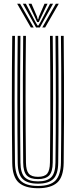

<svg xmlns="http://www.w3.org/2000/svg" viewBox="-20 -990 402 1017"><path d="M181.3 7Q112.4 7 79.1 -23Q45.7 -53.1 44.8 -127.8Q44 -198.3 43.4 -280.3Q42.9 -362.2 42.9 -450.1Q42.9 -538 43.3 -626.9Q43.8 -715.8 44.8 -800H59.3Q58.5 -723 57.9 -635.8Q57.4 -548.6 57.4 -459Q57.4 -369.5 57.9 -285Q58.5 -200.5 59.3 -129Q60.2 -63.5 87.9 -34.3Q115.6 -5.1 181.3 -5.1Q246.8 -5.1 274.4 -34.3Q301.9 -63.5 302.8 -129Q303.7 -199.1 304.2 -280.9Q304.7 -362.8 304.7 -450.7Q304.7 -538.6 304.3 -627.4Q303.9 -716.2 302.8 -800H317.3Q318.4 -697.5 318.9 -582.6Q319.4 -467.7 319 -351.4Q318.6 -235.1 317.3 -127.8Q316.4 -52.5 282.9 -22.7Q249.4 7 181.3 7ZM181.3 -17.1Q126.4 -17.1 100.4 -41.6Q74.4 -66 73.8 -128Q73 -206.1 72.4 -288.5Q71.9 -371 71.9 -456.2Q71.9 -541.4 72.4 -627.7Q72.9 -714.1 73.8 -800H88.3Q87.4 -719.5 86.9 -633.3Q86.4 -547 86.4 -459.7Q86.4 -372.5 86.9 -288.5Q87.5 -204.5 88.3 -128.4Q88.9 -73.5 110.9 -51.3Q132.9 -29.2 181.3 -29.2Q229.4 -29.2 251.3 -51.2Q273.2 -73.1 273.8 -128.4Q274.7 -204 275.2 -286.8Q275.7 -369.6 275.7 -456Q275.7 -542.4 275.2 -629.3Q274.7 -716.2 273.8 -800H288.3Q289.2 -718.6 289.7 -632.3Q290.2 -546 290.2 -459.1Q290.2 -372.2 289.7 -288.4Q289.1 -204.6 288.3 -128Q287.7 -66.5 262.1 -41.8Q236.5 -17.1 181.3 -17.1ZM181.3 -41.3Q140.3 -41.3 121.8 -60.6Q103.4 -79.9 102.8 -128.8Q101.7 -222.4 101.3 -335.3Q100.9 -448.3 101.2 -567.8Q101.5 -687.3 102.8 -800H117.3Q116.5 -719.2 115.9 -638.5Q115.4 -557.7 115.4 -475.1Q115.4 -392.5 115.9 -306.4Q116.4 -220.3 117.5 -128.8Q118.1 -87.1 132.3 -70.2Q146.5 -53.4 181.3 -53.4Q215.9 -53.4 230 -70.2Q244 -87.1 244.6 -128.8Q246.1 -255.9 246.5 -367Q246.9 -478 246.4 -583.7Q245.9 -689.4 244.8 -800H259.3Q260.2 -723.3 260.7 -636.5Q261.2 -549.6 261.2 -460.4Q261.2 -371.2 260.7 -286.3Q260.2 -201.4 259.3 -128.8Q258.7 -79.3 240.1 -60.3Q221.5 -41.3 181.3 -41.3ZM70.9 -970.2H86.4L158.4 -844.4H143.3ZM101.1 -970.2H117L166.4 -876L178.9 -854.7H183.3L195.9 -876L245.2 -970.2H261.1L191.2 -844.4H171ZM130.9 -970.2H146.8L175.9 -902.4L179.7 -887.8H182.5L186.4 -902.4L215.8 -970.2H231.7L194.7 -893.1L185.5 -873.2H176.7L167.4 -893.1ZM275.8 -970.2H291.3L219 -844.4H203.9Z"/></svg>

Font: Big Shoulders Inline Thin
Style: Regular
Weight: 100
Designer: Patric King
Foundry: XO Type Co
Version: Version 2.002